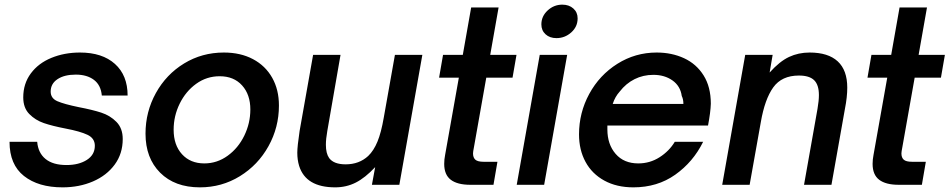

<svg xmlns="http://www.w3.org/2000/svg" viewBox="-20 -795 4085 826"><path d="M21 -185H140Q144 -137 176 -111Q208 -85 266 -85Q319 -85 353.5 -107Q388 -129 388 -168Q388 -200 356.5 -215Q325 -230 262 -242Q205 -253 168.5 -265.5Q132 -278 106 -304.5Q80 -331 80 -376Q80 -435 112.5 -479Q145 -523 201 -546Q257 -569 324 -569Q420 -569 474.5 -520Q529 -471 529 -384H418Q414 -429 384 -451.5Q354 -474 306 -474Q257 -474 227.5 -454.5Q198 -435 198 -401Q198 -372 227 -359.5Q256 -347 319 -334Q377 -323 415.5 -310.5Q454 -298 481 -270.5Q508 -243 508 -197Q508 -134 473.5 -87Q439 -40 380 -14.5Q321 11 249 11Q145 11 83 -38Q21 -87 21 -185Z M606 -220Q606 -314 650.5 -394.5Q695 -475 772 -522Q849 -569 943 -569Q1015 -569 1068.5 -540.5Q1122 -512 1151 -460.5Q1180 -409 1180 -341Q1180 -247 1135 -166Q1090 -85 1012 -37Q934 11 840 11Q732 11 669 -52Q606 -115 606 -220ZM1057 -324Q1057 -388 1021.5 -427.5Q986 -467 925 -467Q869 -467 824 -434.5Q779 -402 753 -349Q727 -296 727 -237Q727 -171 763 -131.5Q799 -92 859 -92Q914 -92 959.5 -125Q1005 -158 1031 -211.5Q1057 -265 1057 -324Z M1267 -81Q1259 -107 1259 -138Q1259 -165 1269 -232L1327 -559H1445L1388 -231Q1382 -197 1382 -172Q1382 -135 1396 -115Q1416 -88 1467 -88Q1525 -88 1564 -124Q1588 -147 1604 -186Q1620 -225 1631 -289L1679 -559H1797L1698 0H1580L1594 -76Q1551 -30 1510.5 -9.5Q1470 11 1422 11Q1296 11 1267 -81Z M2003 0Q1948 0 1919.5 -21.5Q1891 -43 1891 -90Q1891 -109 1895 -129L1954 -461H1869L1886 -559H1971L2007 -763H2125L2089 -559H2202L2185 -461H2072L2019 -162Q2015 -142 2015 -135Q2015 -117 2025 -108Q2035 -99 2061 -99H2120L2103 0Z M2321 0H2203L2302 -559H2420ZM2309 -690Q2309 -725 2336 -750Q2363 -775 2399 -775Q2428 -775 2446.5 -758.5Q2465 -742 2465 -716Q2465 -680 2437.5 -655.5Q2410 -631 2374 -631Q2345 -631 2327 -647.5Q2309 -664 2309 -690Z M2471 -217Q2471 -310 2515 -391Q2559 -472 2636 -520.5Q2713 -569 2805 -569Q2870 -569 2923 -544.5Q2976 -520 3007 -470.5Q3038 -421 3038 -349Q3037 -313 3026 -255H2593V-238Q2593 -174 2628.5 -133Q2664 -92 2726 -92Q2776 -92 2817.5 -118.5Q2859 -145 2883 -185H3005Q2962 -98 2885 -43.5Q2808 11 2705 11Q2633 11 2580 -18Q2527 -47 2499 -98.5Q2471 -150 2471 -217ZM2920 -348Q2920 -368 2913 -382Q2907 -425 2873 -449Q2839 -473 2791 -473Q2747 -473 2710 -454.5Q2673 -436 2646 -401Q2626 -379 2616 -348Z M3087 0 3186 -559H3304L3291 -483Q3334 -531 3374.5 -550Q3415 -569 3463 -569Q3543 -569 3584 -531Q3625 -493 3625 -418Q3625 -377 3615 -327L3557 0H3439L3497 -327Q3503 -362 3503 -386Q3503 -430 3482.5 -450Q3462 -470 3417 -470Q3343 -470 3306.5 -419Q3270 -368 3253 -269L3205 0Z M3846 0Q3791 0 3762.5 -21.5Q3734 -43 3734 -90Q3734 -109 3738 -129L3797 -461H3712L3729 -559H3814L3850 -763H3968L3932 -559H4045L4028 -461H3915L3862 -162Q3858 -142 3858 -135Q3858 -117 3868 -108Q3878 -99 3904 -99H3963L3946 0Z"/></svg>

Font: Open Sauce One SemiBold Italic
Style: Regular
Weight: 600
Italic angle: -10°
Designer: Alfredo Marco Pradil
Foundry: Creative Sauce Fz LLC
Version: Version 1.477